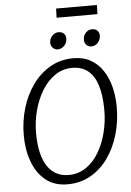

<svg xmlns="http://www.w3.org/2000/svg" viewBox="-67 -1115 802 1171"><g transform="rotate(-5 334.0 -529.0)"><path d="M298 8Q218 8 164.8 -35.2Q111.5 -78.5 84.8 -151.2Q58 -224 58 -312Q58 -400 82 -479.5Q106 -559 151 -621.2Q196 -683.5 259 -719.2Q322 -755 400 -755Q461 -755 506 -729.5Q551 -704 580.2 -659.2Q609.5 -614.5 623.8 -557.2Q638 -500 638 -436Q638 -347 614.5 -267Q591 -187 546.8 -125Q502.5 -63 439.8 -27.5Q377 8 298 8ZM310 -48Q370 -48 416.8 -80Q463.5 -112 495.5 -166Q527.5 -220 544.2 -286.5Q561 -353 561 -422Q561 -512.5 542 -573.8Q523 -635 484.5 -666Q446 -697 388 -697Q329 -697 281.8 -664.5Q234.5 -632 201.8 -577.8Q169 -523.5 151.5 -457Q134 -390.5 134 -322Q134 -186.5 179.8 -117.2Q225.5 -48 310 -48ZM310 -817Q293 -817 280.5 -829.8Q268 -842.5 268 -861Q268 -885 284.8 -903Q301.5 -921 323 -921Q343.5 -921 355.8 -909.5Q368 -898 368 -879Q368 -853 351 -835Q334 -817 310 -817ZM516 -817Q498 -817 486 -829.8Q474 -842.5 474 -861Q474 -886 490 -903.5Q506 -921 529 -921Q549.5 -921 561.2 -909.5Q573 -898 573 -879Q573 -853 556.2 -835Q539.5 -817 516 -817ZM570 -1010H320L322 -1066H572Z"/></g></svg>

Font: Merriweather Sans Variable Regular
Style: Italic
Weight: 300
Italic angle: -8°
Designer: Eben Sorkin
Foundry: Eben Sorkin
Version: Version 2.001